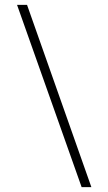

<svg xmlns="http://www.w3.org/2000/svg" viewBox="-20 -708 445 788"><path d="M355 60 91 -688H50L315 60Z"/></svg>

Font: Red Rose Light
Style: Regular
Weight: 300
Designer: Jaikishan Patel
Version: Version 1.001; ttfautohint (v1.8.3)